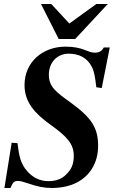

<svg xmlns="http://www.w3.org/2000/svg" viewBox="-20 -917 596 955"><path d="M2 18H32C44 -11 51 -17 70 -17C80 -17 93 -14 116 -6C165 11 198 18 238 18C284 18 325 9 358 -7C427 -41 468 -107 468 -191C468 -281 436 -331 330 -408C259 -459 223 -485 223 -545C223 -610 268 -650 321 -650C373 -650 414 -630 437 -584C450 -559 454 -525 459 -483L486 -479L526 -681H496C487 -663 473 -655 452 -655C414 -655 394 -685 306 -685C192 -685 102 -608 102 -494C102 -410 151 -354 232 -296C313 -238 347 -201 347 -142C347 -97 333 -73 310 -50C288 -27 259 -16 221 -16C177 -16 142 -35 115 -66C83 -102 75 -139 67 -205L38 -207ZM516 -897H459L325 -800L235 -897H184L272 -723H354Z"/></svg>

Font: STIXGeneral
Style: Bold Italic
Weight: 700
Italic angle: -16.33°
Designer: MicroPress Inc., with final additions and corrections provided by Coen Hoffman, Elsevier (retired)
Version: Version 1.1.0